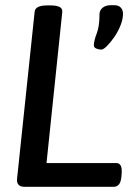

<svg xmlns="http://www.w3.org/2000/svg" viewBox="-20 -723 524 743"><path d="M372 -531Q363 -531 353 -535Q343 -539 343 -548Q344 -567 354.5 -594Q365 -621 365 -667Q365 -683 377 -693Q389 -703 410 -703H421Q439 -703 447.5 -693.5Q456 -684 456 -670Q456 -649 446.5 -625Q437 -601 422.5 -580Q408 -559 394 -545Q380 -531 372 -531ZM76 0Q43 0 46 -31L114 -677Q116 -702 162 -702H178Q197 -702 209.5 -696.5Q222 -691 221 -677L160 -92H430Q453 -92 451 -55L450 -41Q448 -18 440 -9Q432 0 420 0Z"/></svg>

Font: Asap Medium
Style: Italic
Weight: 500
Italic angle: -6°
Designer: Pablo Cosgaya
Foundry: Omnibus-Type
Version: Version 3.001; ttfautohint (v1.8.3)